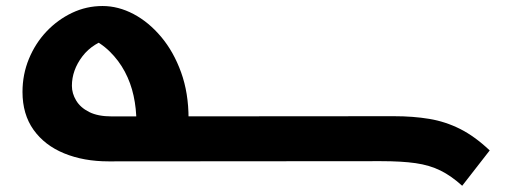

<svg xmlns="http://www.w3.org/2000/svg" viewBox="-20 -533 1713 635"><path d="M349.4 -148 1282.9 -148.7Q1346.6 -148.7 1399.9 -139.8Q1453.2 -130.9 1501.8 -106.5Q1550.3 -82.1 1599.6 -35.5L1508.6 81.4Q1472.6 48.7 1436.7 31Q1400.7 13.2 1354.5 6.6Q1308.2 0 1239.7 0L339.2 0.7Q256.7 0.7 192.2 -25.8Q127.7 -52.2 91 -103.6Q54.4 -155 54.4 -228.9Q54.4 -286.8 75.6 -338.3Q96.8 -389.7 133.7 -428.8Q170.7 -467.8 218.3 -490.5Q265.9 -513.1 319.1 -513.1Q371.2 -513.1 421.6 -486.6Q471.9 -460 513.1 -411Q554.3 -361.9 579 -293.6Q603.6 -225.2 603.6 -141.3V-51.6H431.4L431.1 -128.5Q431.1 -174 421.8 -216.4Q412.6 -258.8 392.8 -296Q373 -333.2 342.7 -362.8Q312.5 -392.5 270.2 -411.1L353.4 -409.8Q287 -392.1 252.4 -346.5Q217.8 -300.8 217.8 -249.1Q217.8 -224 231.9 -200.6Q245.9 -177.1 274.9 -162.6Q303.8 -148 349.4 -148Z"/></svg>

Font: Kufam
Style: Regular
Weight: 400
Designer: Wael Morcos, Artur Schmal
Foundry: Original Type
Version: Version 1.301; ttfautohint (v1.8.3)